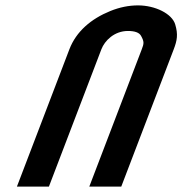

<svg xmlns="http://www.w3.org/2000/svg" viewBox="-20 -687 720 713"><path d="M237.7 -504 42.8 6H161.6L356.5 -504C368.6 -535.7 404.3 -572 455 -572C480.8 -572 497.1 -566 503.7 -554C516 -531.9 514.6 -525.2 506.5 -504L311.6 6H430.3L625.2 -504C637.8 -536.9 641.8 -559.3 630.6 -596.5C618.8 -636 556.6 -667 492.5 -667C458.4 -667 424 -660 389.5 -646C318 -617 263 -570 237.7 -504Z"/></svg>

Font: Din Kursivschrift
Style: Extended Italic
Weight: 400
Version: Version 1.089